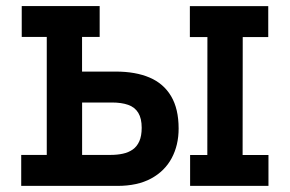

<svg xmlns="http://www.w3.org/2000/svg" viewBox="-20 -609 949 629"><path d="M49.5 -0.2V-101.5H133.2V-488H51.2V-589.2H306.5V-488H248.8V-374.5H359.5Q424 -374.5 469.9 -355Q515.8 -335.5 540.5 -294Q565.2 -252.5 565.2 -187.8Q565.2 -133.5 542.5 -91Q519.8 -48.5 475.1 -24.2Q430.5 0 364.5 0ZM249 -101.5H342.5Q364 -101.5 382.5 -105.5Q401 -109.5 414.9 -119.2Q428.8 -129 436.5 -146.4Q444.2 -163.8 444.2 -190.5Q444.2 -221 433 -239.4Q421.8 -257.8 399.9 -265.5Q378 -273.2 346.5 -273.2H249ZM602.8 0V-101.2H659.2L659.5 -487.5H602V-588.8H858.8V-487.5H775.2L774.8 -101.2H859.5V0Z"/></svg>

Font: Podkova VF Beta
Style: Regular
Weight: 400
Designer: Ilya Yudin
Foundry: Cyreal (www.cyreal.org)
Version: Version 2.100